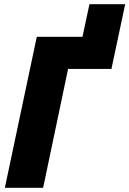

<svg xmlns="http://www.w3.org/2000/svg" viewBox="-20 -888 612 908"><path d="M184 0 302 -562H507L572 -868H403L370 -714H154L3 0Z"/></svg>

Font: Noto Sans Display SemiCondensed Black
Style: Italic
Weight: 900
Width: 4
Designer: Monotype Design team
Foundry: Monotype Imaging Inc.
Version: 1.000